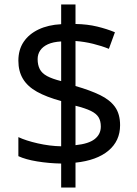

<svg xmlns="http://www.w3.org/2000/svg" viewBox="-20 -779 612 857"><path d="M253 -49Q198 -50 146 -58.5Q94 -67 62 -82V-167Q96 -151 149 -139Q202 -127 253 -126V-328Q187 -346 145 -369.5Q103 -393 82.5 -427Q62 -461 62 -508Q62 -557 85.5 -592Q109 -627 152 -647.5Q195 -668 253 -671V-759H317V-672Q370 -671 413.5 -660.5Q457 -650 493 -635L466 -561Q434 -574 395.5 -583.5Q357 -593 317 -596V-395Q383 -376 427 -354.5Q471 -333 493.5 -301.5Q516 -270 516 -220Q516 -150 464 -106.5Q412 -63 317 -53V58H253ZM317 -131Q376 -137 403 -158.5Q430 -180 430 -214Q430 -239 420 -255.5Q410 -272 385.5 -284Q361 -296 317 -307ZM253 -594Q217 -592 194 -581.5Q171 -571 159.5 -554Q148 -537 148 -515Q148 -489 157.5 -470.5Q167 -452 190 -439.5Q213 -427 253 -417Z"/></svg>

Font: hexlkannada05
Style: Book
Weight: 400
Designer: Jelle Bosma - Monotype Design Team
Foundry: Monotype Imaging Inc.
Version: Version 2.003